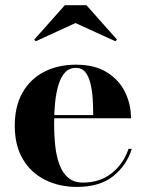

<svg xmlns="http://www.w3.org/2000/svg" viewBox="-20 -724 572 754"><path d="M282 10Q212 10 156.8 -17.8Q101.5 -45.5 69.8 -99Q38 -152.5 38 -230Q38 -307.5 68.8 -361Q99.5 -414.5 153.8 -442.2Q208 -470 278 -470Q352 -470 400 -440Q448 -410 471.2 -362Q494.5 -314 494.5 -259.5H105V-272H346Q346 -303.5 344 -336Q342 -368.5 335.2 -396.2Q328.5 -424 315 -440.8Q301.5 -457.5 278 -457.5Q252.5 -457.5 236 -440Q219.5 -422.5 210 -391.8Q200.5 -361 196.5 -322Q192.5 -283 192.5 -240Q192.5 -191.5 197.2 -149.2Q202 -107 214.5 -75Q227 -43 249 -25Q271 -7 306 -7Q373 -7 419.5 -44.5Q466 -82 484.5 -139.5H497.5Q478 -75.5 425.2 -32.8Q372.5 10 282 10ZM120.5 -562 114.5 -568.5 234.5 -703.5H319.5L439.5 -568.5L433 -562L276.5 -633.5Z"/></svg>

Font: Bodoni Moda 18pt
Style: Bold
Weight: 700
Designer: Owen Earl
Foundry: indestructible type
Version: Version 2.004